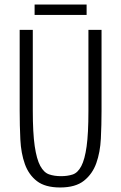

<svg xmlns="http://www.w3.org/2000/svg" viewBox="-20 -819 536 849"><path d="M67 -687V-329Q67 -263 70 -202Q73 -141 90 -93.5Q107 -46 143.5 -18Q180 10 246 10Q314 10 351.5 -20Q389 -50 406 -98Q423 -146 426 -206.5Q429 -267 429 -328V-687H371V-328Q371 -229 363 -171.5Q355 -114 339.5 -84.5Q324 -55 301.5 -47.5Q279 -40 250 -40Q220 -40 197 -48Q174 -56 158 -85.5Q142 -115 133.5 -173Q125 -231 125 -331V-687ZM133 -753H363V-799H133Z"/></svg>

Font: Secuela Light
Style: Regular
Weight: 300
Designer: Fernando Haro
Foundry: deFharo
Version: Version 1.708